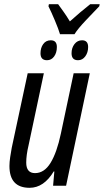

<svg xmlns="http://www.w3.org/2000/svg" viewBox="-20 -885 495 915"><path d="M121 10Q189 10 236 -68H239L233 0H295L408 -536H331L270 -248Q251 -158 221 -109Q191 -60 147 -60Q105 -60 105 -110Q105 -146 116 -192L189 -536H112L36 -181Q32 -160 28.5 -136Q25 -112 25 -94Q25 10 121 10ZM266 -722H335Q351 -748 390 -789Q429 -830 453 -855L455 -865H410Q364 -829 313 -783Q296 -811 281.5 -831Q267 -851 257 -865H213L211 -855Q224 -829 241.5 -787.5Q259 -746 266 -722ZM204 -598Q225 -598 238 -616Q251 -634 251 -661Q251 -693 222 -693Q199 -693 186 -675Q173 -657 173 -631Q173 -598 204 -598ZM352 -598Q373 -598 386.5 -616.5Q400 -635 400 -661Q400 -693 371 -693Q349 -693 335 -675Q321 -657 321 -631Q321 -598 352 -598Z"/></svg>

Font: Noto Sans UI Condensed
Style: Italic
Weight: 400
Width: 3
Italic angle: -12°
Designer: Monotype Design Team
Foundry: Monotype Imaging Inc.
Version: Version 1.901